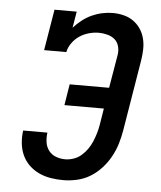

<svg xmlns="http://www.w3.org/2000/svg" viewBox="-53 -789 707 844"><g transform="rotate(5 300.0 -367.5)"><path d="M257 8Q229 8 201.5 3.5Q174 -1 149.5 -12.5Q125 -24 106 -42.5Q87 -61 76 -85Q65 -109 62 -137Q59 -165 63 -194H170Q167 -172 170 -151.5Q173 -131 185 -115Q197 -99 216.5 -91.5Q236 -84 258 -84Q276 -84 295 -90.5Q314 -97 329 -110Q344 -123 355.5 -139.5Q367 -156 374.5 -174Q382 -192 387.5 -210.5Q393 -229 396 -247L408 -321H234L249 -414H423L448 -562Q451 -581 446 -599.5Q441 -618 427.5 -629.5Q414 -641 395 -646Q376 -651 357 -651Q336 -651 314 -645Q292 -639 273 -626.5Q254 -614 240 -594.5Q226 -575 222 -554H124L154 -735H252L240 -663Q257 -682 277 -697.5Q297 -713 319 -723Q341 -733 364.5 -738Q388 -743 411 -743Q436 -743 459.5 -737Q483 -731 501.5 -718Q520 -705 533 -686Q546 -667 552 -644Q558 -621 557.5 -596.5Q557 -572 553 -547L501 -232Q496 -202 487 -172.5Q478 -143 462.5 -115Q447 -87 425 -63Q403 -39 376 -22.5Q349 -6 318 1Q287 8 257 8Z"/></g></svg>

Font: Iosevka Etoile Semibold
Style: Italic
Weight: 600
Italic angle: -9°
Designer: Belleve Invis
Foundry: Belleve Invis
Version: Version 22.1.2; ttfautohint (v1.8.4)